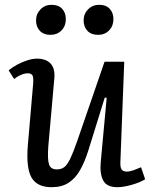

<svg xmlns="http://www.w3.org/2000/svg" viewBox="-20 -765 633 799"><path d="M16 -472Q31 -485 51.5 -496Q72 -507 94 -514Q116 -521 133 -521Q172 -521 191 -500Q210 -479 206 -438L181 -156Q177 -102 184 -81Q191 -60 216 -60Q235 -60 247.5 -69.5Q260 -79 272.5 -105Q285 -131 302 -180L415 -508H497L481 -91Q480 -69 486 -60Q492 -51 508 -51Q520 -51 535.5 -56.5Q551 -62 567 -69L584 -19Q573 -12 558 -6Q543 0 527 4.5Q511 9 496 11.5Q481 14 469 14Q424 14 409.5 -14Q395 -42 399 -88L424 -358L416 -359L348 -140Q333 -92 313.5 -57.5Q294 -23 265.5 -4.5Q237 14 195 14Q134 14 111 -26.5Q88 -67 96 -162L118 -417Q120 -443 115 -451.5Q110 -460 95 -460Q83 -460 67.5 -453.5Q52 -447 39 -436ZM130 -680Q130 -707 148.5 -726Q167 -745 194 -745Q223 -745 238.5 -728.5Q254 -712 254 -685Q254 -657 236 -638.5Q218 -620 189 -620Q162 -620 146 -636.5Q130 -653 130 -680ZM328 -680Q328 -707 346.5 -726Q365 -745 393 -745Q421 -745 436.5 -728.5Q452 -712 452 -685Q452 -657 434 -638.5Q416 -620 388 -620Q360 -620 344 -636.5Q328 -653 328 -680Z"/></svg>

Font: Literata
Style: Italic
Weight: 400
Italic angle: -2°
Designer: Latin by Veronika Burian and Jose Scaglione. Greek by Irene Vlachou. Cyrillic by Vera Evstafieva
Foundry: TypeTogether
Version: Version 3.103;gftools[0.9.29]